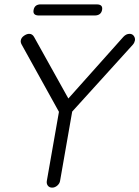

<svg xmlns="http://www.w3.org/2000/svg" viewBox="-20 -859 638 879"><path d="M573.2 -704.1Q585.9 -704.1 592.8 -694.3Q599.6 -684.6 597.7 -673.8Q596.7 -668.9 594.7 -664.6Q592.8 -660.2 588.9 -655.3L295.9 -332L314.5 -371.1L254.9 -30.3Q252.9 -18.6 242.2 -9.3Q231.4 0 218.8 0Q206.1 0 199.2 -8.8Q192.4 -17.6 194.3 -30.3L252.9 -364.3L253.9 -339.8L80.1 -653.3Q77.1 -658.2 75.7 -663.6Q74.2 -668.9 75.2 -673.8Q77.1 -686.5 89.8 -695.3Q102.5 -704.1 113.3 -704.1Q127.9 -704.1 135.7 -690.4L298.8 -397.5L285.2 -399.4L544.9 -690.4Q557.6 -704.1 573.2 -704.1ZM158.2 -788.1Q128.9 -788.1 133.8 -813.5Q138.7 -839.8 168 -838.9H422.9Q452.1 -838.9 447.3 -813.5Q442.4 -788.1 413.1 -788.1Z"/></svg>

Font: Quicksand
Style: Italic
Weight: 400
Designer: Andrew Paglinawan
Foundry: Andrew Paglinawan
Version: Version 3.006